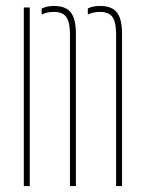

<svg xmlns="http://www.w3.org/2000/svg" viewBox="-20 -625 488 645"><path d="M60 0V-600H80V0ZM370 0V-514Q369.5 -552.5 357 -568.8Q344.5 -585 316 -585Q291.5 -585 275 -576V-596.5Q283.5 -601 293.8 -603Q304 -605 316 -605Q355 -605 372.2 -584Q389.5 -563 390 -514V0ZM215 0V-514Q214.5 -552.5 202 -568.8Q189.5 -585 161 -585Q149 -585 138.8 -582.8Q128.5 -580.5 120 -576V-596Q128.5 -600.5 138.8 -602.8Q149 -605 161 -605Q200 -605 217.2 -584Q234.5 -563 235 -514V0Z"/></svg>

Font: Big Shoulders Stencil Thin
Style: Regular
Weight: 100
Designer: Patric King
Foundry: XO Type Co
Version: Version 2.001